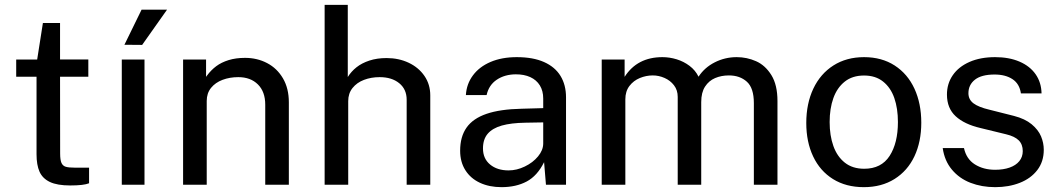

<svg xmlns="http://www.w3.org/2000/svg" viewBox="-20 -763 4382 793"><path d="M228 -446.2 228.4 -129.1Q228.4 -102.2 233.9 -90Q239.5 -77.8 251.7 -74.2Q263.9 -70.5 290 -70.5H347.9V-6.1Q325.9 3 269.9 3Q216.2 3 185.9 -11.5Q155.6 -26 143.2 -54Q130.9 -82 130.9 -125.8V-446.2H46.9V-517H133.5L157.2 -668H228V-517.4H344.8V-446.2Z M576.8 0H483V-517H576.8ZM669.9 -723 567.1 -577.5 493.9 -578.1 564.7 -723Z M736.2 -517H831.1V-445.6L835.3 -451.4Q852 -473.8 873.1 -489.6Q894.2 -505.4 924.1 -514.7Q953.9 -524 992 -524Q1042.2 -524 1083.3 -502.4Q1124.4 -480.9 1148.7 -439.4Q1173 -397.9 1173 -340.2V0H1075.5V-330.5Q1075.5 -384.4 1045.1 -414.4Q1014.8 -444.4 964.2 -444.4Q928.9 -444.4 899.3 -433.3Q869.6 -422.2 851.7 -400.1Q833.8 -377.9 833.8 -346.1V0H736.2Z M1320.8 -743H1416.4V-444.9Q1430.6 -467.8 1452.4 -485.1Q1474.1 -502.4 1505.6 -512.8Q1537.1 -523.2 1576.8 -523.2Q1626.8 -523.2 1668 -503.8Q1709.2 -484.3 1733.2 -449.2Q1757.1 -414.1 1757.1 -369.1V0H1659.6V-351.1Q1659.6 -394.4 1628.8 -419.4Q1598.1 -444.4 1548 -444.4Q1512.9 -444.4 1483.3 -433.1Q1453.8 -421.9 1436 -399.5Q1418.2 -377.2 1418.2 -345.4V0H1320.8Z M1880.5 -140.6Q1880.5 -198.4 1907 -236Q1933.4 -273.6 1989.4 -292.8Q2045.3 -312 2134.2 -313.9L2223.6 -316.4V-355.9Q2223.6 -387.7 2209.7 -410.2Q2195.8 -432.8 2170.2 -444.5Q2144.6 -456.2 2109.8 -456Q2064.4 -455.6 2031.7 -433.7Q1998.9 -411.7 1989.8 -370.4H1904.2Q1906.9 -416.2 1933.4 -451.8Q1959.8 -487.4 2006.2 -507.2Q2052.7 -527 2114.4 -527Q2181.4 -527 2226.9 -506.8Q2272.4 -486.6 2295.1 -449.3Q2317.8 -412.1 2317.8 -361V0H2234.9L2227.2 -93.2Q2199.1 -36.6 2155.2 -13.3Q2111.3 10 2051.4 10Q2001.1 10 1962.3 -8Q1923.6 -26 1902.1 -60Q1880.5 -93.9 1880.5 -140.6ZM2223.6 -170V-257.5L2149.5 -256.2Q2090.8 -255.3 2052.3 -244.4Q2013.8 -233.4 1994.3 -210.5Q1974.8 -187.6 1974.8 -150Q1974.8 -107.9 2004.1 -83.6Q2033.4 -59.2 2080.6 -59.2Q2114.1 -59.2 2147.4 -75.2Q2180.8 -91.2 2202.1 -116.9Q2223.4 -142.6 2223.6 -170Z M2465.2 -517H2559.8V-445.6Q2611.8 -527 2715.9 -527Q2745.4 -527 2774.6 -518.1Q2803.8 -509.2 2828 -491Q2852.2 -472.7 2865.1 -446.2Q2889.8 -484.1 2932 -505.5Q2974.3 -527 3022.8 -527Q3064.7 -527 3102.7 -510.2Q3140.7 -493.4 3165.9 -452.9Q3191.1 -412.4 3191.1 -345.9V0H3093.6V-337.2Q3093.6 -399.4 3064.8 -425.4Q3035.9 -451.5 2990.5 -451.5Q2959.1 -451.5 2933.4 -440.5Q2907.8 -429.6 2892 -405.3Q2876.2 -381.1 2876.2 -341.2V0H2779.1V-362.9Q2779.1 -390.8 2763.7 -410.8Q2748.3 -430.8 2724.6 -441.1Q2700.9 -451.5 2676.2 -451.5Q2648.8 -451.5 2622.7 -440.8Q2596.7 -430.1 2579.7 -408Q2562.8 -385.8 2562.8 -352.9V0H2465.2Z M3310.1 -255Q3310.1 -335.2 3339.2 -396.8Q3368.4 -458.4 3422.3 -492.7Q3476.3 -527 3548.8 -527Q3621.7 -527 3675.2 -492.5Q3728.6 -457.9 3756.9 -396.7Q3785.1 -335.4 3785.1 -256.2Q3785.1 -177.7 3756.8 -117.5Q3728.4 -57.4 3674.6 -23.7Q3620.8 10 3547.8 10Q3474.2 10 3420.5 -23.4Q3366.8 -56.9 3338.5 -116.8Q3310.1 -176.8 3310.1 -255ZM3688.6 -258.9Q3688.6 -315 3673.7 -358.1Q3658.7 -401.1 3627.4 -426.1Q3596.2 -451.1 3548.8 -451.1Q3500.8 -451.1 3469.1 -426Q3437.4 -400.8 3422 -357.8Q3406.6 -314.7 3406.6 -258.9Q3406.6 -203.4 3422 -160Q3437.4 -116.6 3469.2 -91.3Q3501.1 -66 3549.4 -66Q3619.9 -66 3654.3 -119.1Q3688.6 -172.2 3688.6 -258.9Z M3873.6 -151.5H3961.4Q3971.2 -106.2 4006.5 -84Q4041.9 -61.8 4090 -61.8Q4124.2 -61.8 4150 -70.9Q4175.8 -80 4190 -97.5Q4204.2 -114.9 4204.2 -139Q4204.2 -166.6 4187.6 -183.3Q4170.9 -200 4135.4 -208.4L4029.6 -234.2Q3963 -249.8 3927.2 -282.8Q3891.3 -315.8 3891.1 -371.9Q3890.9 -417.2 3915.1 -452.3Q3939.2 -487.4 3984.2 -507.2Q4029.2 -527 4089.9 -527Q4147.7 -527 4190.8 -508.5Q4233.8 -490 4257.4 -456.2Q4280.9 -422.4 4281.8 -377.2H4196.6Q4190.8 -417.1 4161.6 -436.2Q4132.5 -455.2 4088 -455.2Q4033.9 -455.2 4006.8 -434Q3979.8 -412.7 3979.8 -377.9Q3979.8 -351.9 4000.8 -336.1Q4021.8 -320.4 4066.5 -309.9L4168.1 -284.2Q4213.5 -272.5 4240.9 -249.8Q4268.3 -227 4279.7 -199.9Q4291 -172.8 4291 -144.4Q4291 -95.4 4264.3 -60.6Q4237.6 -25.8 4192 -7.9Q4146.4 10 4090.4 10Q4034.8 10 3988.3 -8Q3941.9 -26 3911.5 -62.5Q3881 -99 3873.6 -151.5Z"/></svg>

Font: Public Sans VF
Style: Regular
Weight: 400
Designer: Pablo Impallari, Rodrigo Fuenzalida (Modified by Dan O. Williams and USWDS)
Version: Version 1.003